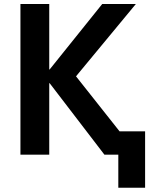

<svg xmlns="http://www.w3.org/2000/svg" viewBox="-20 -750 763 931"><path d="M79.1 0V-730.5H218.8V-413.1H220.7L475.6 -730.5H638.7L348.6 -379.9L559.6 -113.3H683.6V160.2H553.7V0H486.3L220.7 -346.7H218.8V0Z"/></svg>

Font: GenEi M Gothic v2 Bold
Style: Regular
Weight: 700
Version: Version 2.0